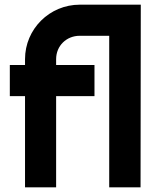

<svg xmlns="http://www.w3.org/2000/svg" viewBox="-20 -801 672 821"><path d="M220 -390H384V-523H220V-548C220 -605 264 -648 321 -648H447V0H581L582 -781H321C192 -781 87 -677 87 -548V-523H22V-390H87V0H220Z"/></svg>

Font: Righteous
Style: Regular
Weight: 400
Designer: Astigmatic (AOETI)
Foundry: Astigmatic (AOETI)
Version: Version 1.000